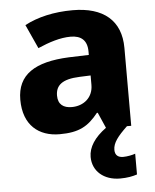

<svg xmlns="http://www.w3.org/2000/svg" viewBox="-55 -607 724 894"><g transform="rotate(-5 306.5 -160.0)"><path d="M455 105C455 72 478 43 523 0H543V-364C543 -493 461 -560 318 -560C230 -560 153 -542 93 -510L144 -398C197 -421 249 -438 298 -438C346 -438 375 -415 375 -362V-346L281 -343C122 -336 39 -283 39 -166C39 -46 111 10 208 10C299 10 342 -15 389 -74H393L425 -1C370 39 342 83 342 128C342 195 395 240 470 240C504 240 529 235 550 228V131C537 136 512 141 493 141C470 141 455 130 455 105ZM324 -248 375 -250V-206C375 -147 331 -111 275 -111C237 -111 211 -128 211 -170C211 -217 240 -245 324 -248Z"/></g></svg>

Font: Noto Sans Ethiopic ExtraBold
Style: Regular
Weight: 800
Designer: Monotype Design Team
Foundry: Monotype Imaging Inc.
Version: Version 2.102